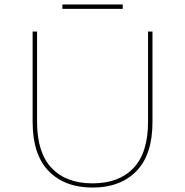

<svg xmlns="http://www.w3.org/2000/svg" viewBox="-20 -842 834 865"><path d="M397 3Q272 3 199.5 -71Q127 -145 127 -293V-700H147V-294Q147 -154 212.5 -85Q278 -16 397 -16Q516 -16 581.5 -85Q647 -154 647 -294V-700H667V-293Q667 -145 594.5 -71Q522 3 397 3ZM261 -802V-822H533V-802Z"/></svg>

Font: Montserrat Thin Thin
Style: Regular
Weight: 250
Version: Version 9.000